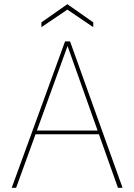

<svg xmlns="http://www.w3.org/2000/svg" viewBox="-20 -898 641 918"><path d="M36 0 291 -700H315L566 0H544L303 -678L57 0ZM135 -256 144 -274H460L469 -256ZM178 -768V-791L302 -878L426 -791V-768L302 -852Z"/></svg>

Font: DM Sans 9pt Thin
Style: Regular
Weight: 250
Version: Version 4.004;gftools[0.9.30]